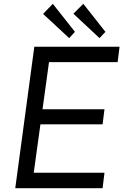

<svg xmlns="http://www.w3.org/2000/svg" viewBox="-20 -987 651 1007"><path d="M518 0 528 -81H157L192 -335H518L528 -414H203L237 -661H597L607 -742H160L60 0ZM206 -914 343 -787 373 -820 257 -967ZM365 -915 502 -787 533 -820 417 -967Z"/></svg>

Font: Cheyenne Sans
Style: Italic
Weight: 400
Italic angle: -8.13011°
Designer: The Public Sans project authors (U.S. Web Design System), Libre Franklin designed by Pablo Impallari and Rodrigo Fuenzal
Foundry: The Cheyenne Sans Project Authors
Version: Version 2.007